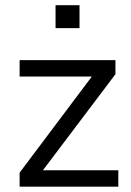

<svg xmlns="http://www.w3.org/2000/svg" viewBox="-20 -703 494 723"><path d="M53.9 0H425.5V-61.8H124.5V-39.2L414.7 -423.5V-476.5H53.9V-414.7H341.2V-435.3L53.9 -52.9ZM189.2 -597.1H279.4V-683.3H189.2Z"/></svg>

Font: LL Pando Sans
Style: Regular
Weight: 400
Designer: Joshua Smith
Foundry: Joshua Smith
Version: Version 1.000;Glyphs 3.2.1 (3258)